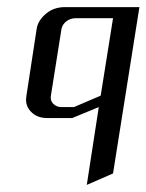

<svg xmlns="http://www.w3.org/2000/svg" viewBox="-20 -332 412 540"><path d="M53.2 -52.2Q53.2 -55.2 54.2 -62L83 -250Q86.4 -274.4 109.9 -293.9Q131.3 -312 163.1 -312H372.1L297.9 155.8L224.1 188L257.8 -30.8L183.1 0H112.8Q83.5 0 66.9 -18.1Q53.2 -32.2 53.2 -52.2ZM123 -62Q121.1 -48.8 129.9 -40Q139.2 -30.8 152.8 -30.8H188L263.2 -63L297.9 -280.8H192.9Q178.2 -280.8 166.5 -272Q155.3 -263.2 152.8 -250Z"/></svg>

Font: Hhenum
Style: Italic
Weight: 400
Designer: T. Christopher White
Version: Version 1.0